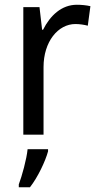

<svg xmlns="http://www.w3.org/2000/svg" viewBox="-20 -566 413 807"><path d="M303 -546C239 -546 191 -501 161 -441H157L146 -536H78V0H163V-284C163 -391 224 -465 297 -465C314 -465 334 -462 349 -458L360 -540C343 -544 322 -546 303 -546ZM182 70V61H96C92 103 72 175 59 209V221H106C139 179 171 111 182 70Z"/></svg>

Font: Noto Sans Arabic SemCond
Style: Regular
Weight: 400
Width: 4
Designer: Monotype Design Team, Nadine Chahine, Nizar Qandah and Khaled Hosny
Foundry: Monotype Imaging Inc.
Version: Version 2.012